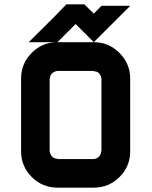

<svg xmlns="http://www.w3.org/2000/svg" viewBox="-20 -860 697 880"><path d="M410 -130.8Q423.3 -132.5 433.3 -141.7Q443.3 -150.8 443.3 -166.7H445V-500Q443.3 -513.3 434.6 -523.3Q425.8 -533.3 410 -533.3V-535H243.3Q230 -533.3 219.6 -524.6Q209.2 -515.8 209.2 -500H207.5V-166.7Q209.2 -153.3 218.3 -142.9Q227.5 -132.5 243.3 -132.5V-130.8ZM410 0H243.3Q174.2 0 125.4 -48.8Q76.7 -97.5 76.7 -166.7V-500Q76.7 -569.2 125.4 -617.9Q174.2 -666.7 243.3 -666.7H111.7Q130.8 -685.8 166.2 -720.8Q201.7 -755.8 230.4 -784.6Q259.2 -813.3 284.2 -840H366.7L410 -797.5L445 -833.3H576.7L410 -666.7Q478.3 -666.7 527.5 -617.5Q576.7 -568.3 576.7 -500V-166.7Q576.7 -97.5 527.9 -48.8Q479.2 0 410 0ZM410 -666.7 326.7 -750 243.3 -666.7Z"/></svg>

Font: 0xA000-Squareish
Style: Squareish-Bold
Weight: 700
Version: Version 0.1